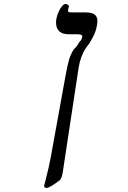

<svg xmlns="http://www.w3.org/2000/svg" viewBox="-20 -742 640 959"><path d="M200 187.5 206 164.5Q226 86.5 233.5 43.5L305.5 -353.5Q317 -417.5 325.2 -445Q333.5 -472.5 349.5 -496.5Q367 -513 375 -530.5Q391 -545.5 391 -560.5Q391 -566 384.2 -568.5Q377.5 -571 362 -571H323Q292 -571 276 -585.8Q260 -600.5 260 -629Q260 -640 262 -650Q265 -666 272.8 -683Q280.5 -700 289.8 -711Q299 -722 306.5 -722Q313.5 -722 319.5 -717.8Q325.5 -713.5 324 -708.5L320.5 -695.5Q319.5 -690.5 319.5 -689Q319.5 -683.5 323.8 -681.8Q328 -680 338.5 -680H406.5Q438.5 -680 452.5 -669.5Q466.5 -659 466.5 -637Q466.5 -629.5 465 -619.5L462.5 -606.5Q457 -574.5 426.5 -526L409 -502Q381.5 -461 372.5 -402.5L292.5 124.5Q290.5 134 288 141.2Q285.5 148.5 279.5 157.5Q252 178.5 235.2 187.8Q218.5 197 213 197Q208.5 197 204 193.8Q199.5 190.5 200 187.5Z"/></svg>

Font: JuliaMono MediumItalic
Style: Regular
Weight: 500
Italic angle: -9°
Monospace: yes
Designer: cormullion
Foundry: corm
Version: Version 0.049; ttfautohint (v1.8.4)